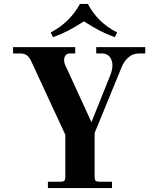

<svg xmlns="http://www.w3.org/2000/svg" viewBox="-20 -950 776 970"><path d="M46 -680H81C95 -680 106.3 -677 115 -671C123.7 -665 132 -653.3 140 -636L310 -269V-56C310 -46.7 308.3 -40.3 305 -37C301.7 -33.7 295.3 -32 286 -32H222V0H546V-32H482C472.7 -32 466.3 -33.7 463 -37C459.7 -40.3 458 -46.7 458 -56V-278L593 -607C600.3 -627 611.7 -644.2 627 -658.5C642.3 -672.8 661.3 -680 684 -680H714V-712H466V-680H494C512.7 -680 526.3 -674 535 -662C543.7 -650 548 -635.7 548 -619C548 -602.3 543.3 -583.3 534 -562L442 -333L310 -620C306 -628 304 -637.3 304 -648C304 -656 306.3 -663.3 311 -670C315.7 -676.7 322.7 -680 332 -680H360V-712H46ZM236 -786 248 -762C276.7 -772.7 302 -783.7 324 -795C346 -806.3 372.7 -822 404 -842C435.3 -822 462 -806.3 484 -795C506 -783.7 531.3 -772.7 560 -762L572 -786C506 -819.3 456.7 -867.3 424 -930H384C349.3 -867.3 300 -819.3 236 -786Z"/></svg>

Font: Km Standard TT
Style: Bold
Weight: 700
Designer: Alexey Kryukov <alexios@thessalonica.org.ru>
Version: Version 2.0.2